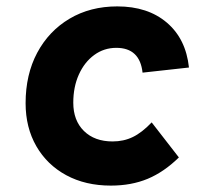

<svg xmlns="http://www.w3.org/2000/svg" viewBox="-20 -563 640 600"><path d="M326.5 17Q247 17 187 -15.5Q127 -48 93.5 -106.2Q60 -164.5 60 -240.5Q60 -330 96.2 -398Q132.5 -466 197.2 -504.5Q262 -543 346.5 -543Q442 -543 501.5 -492.2Q561 -441.5 570.5 -352L425.5 -336Q417 -413.5 343.5 -413.5Q305 -413.5 274.5 -391.2Q244 -369 226.5 -330.2Q209 -291.5 209 -242Q209 -186.5 242.2 -153.8Q275.5 -121 332 -121Q366.5 -121 395 -134.8Q423.5 -148.5 454 -180.5L539 -71Q492.5 -25.5 441.5 -4.2Q390.5 17 326.5 17Z"/></svg>

Font: Google Sans Code
Style: Italic
Weight: 400
Italic angle: -10°
Monospace: yes
Designer: Google Sans Code Authors
Foundry: Google LLC
Version: Version 6.000